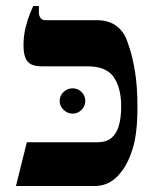

<svg xmlns="http://www.w3.org/2000/svg" viewBox="-20 -617 520 637"><path d="M33 0 69 -145H302Q333 -145 350 -159.5Q367 -174 374.5 -200.5Q382 -227 382 -264Q382 -325 357.5 -361Q333 -397 270 -397H118Q84 -397 71 -413.5Q58 -430 58 -466Q58 -497 64.5 -524Q71 -551 79 -570.5Q87 -590 90 -597H109V-576Q109 -565 114.5 -557.5Q120 -550 132 -550H301Q337 -550 361 -534.5Q385 -519 398 -491Q401 -484 410.5 -455.5Q420 -427 428 -378.5Q436 -330 436 -262Q436 -175 420.5 -124.5Q405 -74 380 -44Q363 -22 341.5 -11Q320 0 297 0ZM221 -240Q204 -240 191 -252.5Q178 -265 178 -282Q178 -300 191 -312Q204 -324 221 -324Q238 -324 250.5 -312Q263 -300 263 -282Q263 -265 250.5 -252.5Q238 -240 221 -240Z"/></svg>

Font: Frank Ruhl Libre SemiBold
Style: Regular
Weight: 600
Designer: Yanek Iontef
Foundry: Fontef
Version: Version 6.003;gftools[0.9.30]